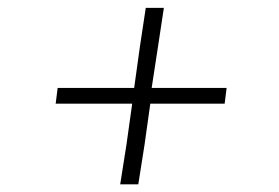

<svg xmlns="http://www.w3.org/2000/svg" viewBox="-20 -527 709 488"><path d="M301.5 -160 316 -263.5H198H121.5L126.5 -303.5H203H321L335.5 -408L350.5 -507H396.5L381.5 -408L365.5 -303.5H470.5H556L551 -263.5H465.5H362L347.5 -160L331.5 -58.5H285.5Z"/></svg>

Font: Merriweather 144pt ExtraBold
Style: Italic
Weight: 800
Italic angle: -7.8°
Version: Version 2.101